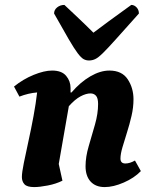

<svg xmlns="http://www.w3.org/2000/svg" viewBox="-20 -749 629 781"><path d="M119 12Q90 12 79.5 0.5Q69 -11 69 -29Q69 -47 77 -86.5Q85 -126 96 -176Q107 -226 116.5 -277.5Q126 -329 131 -373Q95 -370 59 -356L37 -397Q74 -427 117 -444.5Q160 -462 192 -462Q231 -462 249 -440.5Q267 -419 267 -391Q267 -387 267 -382.5Q267 -378 267 -373H271Q307 -415 347.5 -438.5Q388 -462 425 -462Q476 -462 499.5 -426.5Q523 -391 523 -345Q523 -312 515 -277.5Q507 -243 496.5 -210Q486 -177 478 -149.5Q470 -122 470 -104Q470 -84 490 -84Q508 -84 529 -96L553 -53Q526 -25 483.5 -6.5Q441 12 406 12Q369 12 348.5 -10.5Q328 -33 328 -73Q328 -111 341 -155Q354 -199 366.5 -243Q379 -287 379 -326Q379 -350 370.5 -359.5Q362 -369 348 -369Q330 -369 307.5 -357Q285 -345 260 -317L219 -82L234 -14Q208 -1 174.5 5.5Q141 12 119 12ZM342 -503Q330 -503 320 -508.5Q310 -514 296 -532.5Q282 -551 259.5 -589.5Q237 -628 200 -694Q200 -709 212.5 -719Q225 -729 242 -729Q272 -701 292 -682Q312 -663 327.5 -648Q343 -633 360 -616Q386 -636 421 -661.5Q456 -687 514 -729Q526 -729 535.5 -719Q545 -709 545 -694Q486 -628 451.5 -589.5Q417 -551 398 -532.5Q379 -514 367 -508.5Q355 -503 342 -503Z"/></svg>

Font: Petrona ExtraBold
Style: Italic
Weight: 800
Italic angle: -9°
Designer: Ringo R. Seeber
Foundry: Ringo R. Seeber
Version: Version 2.001; ttfautohint (v1.8.3)